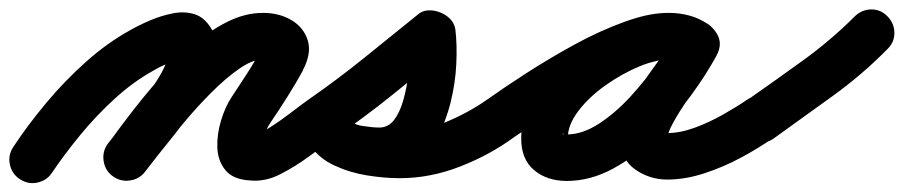

<svg xmlns="http://www.w3.org/2000/svg" viewBox="-71 -335 1962 417"><path d="M-28 54Q-45 43 -49.5 22.5Q-54 2 -42 -16Q-11 -63 29 -111Q69 -159 115.5 -200.5Q162 -242 211 -269Q230 -280 254.5 -290.5Q279 -301 304.5 -306Q330 -311 352 -304Q374 -297 389 -271Q400 -253 399.5 -231.5Q399 -210 394 -191Q382 -149 356.5 -110Q331 -71 300.5 -33.5Q270 4 244 38Q232 54 211 57Q190 60 173 47Q157 35 154 14Q151 -7 164 -24Q185 -51 212.5 -84Q240 -117 264 -151.5Q288 -186 296 -217Q300 -229 300.5 -227.5Q301 -226 305 -218.5Q309 -211 323 -207Q325 -206 320 -206Q315 -206 313 -205Q306 -203 297 -199Q288 -195 278.5 -190.5Q269 -186 261 -181Q218 -157 178 -120.5Q138 -84 103.5 -42Q69 0 42 40Q31 57 10.5 61.5Q-10 66 -28 54ZM174 47Q157 35 154 14Q151 -7 164 -23Q184 -51 212 -87.5Q240 -124 273.5 -162.5Q307 -201 344.5 -234Q382 -267 421.5 -287Q461 -307 500 -307Q536 -307 562.5 -291Q589 -275 597.5 -247Q606 -219 587 -183Q587 -183 587 -183Q587 -183 587 -183Q587 -182 587 -182Q587 -182 587 -182Q571 -153 553 -124.5Q535 -96 516 -68Q506 -53 502 -37Q502 -34 502 -29Q502 -24 500 -28Q496 -37 487 -41Q484 -42 482 -43Q482 -43 479 -43Q491 -43 514 -57.5Q537 -72 560.5 -90Q584 -108 598 -118Q615 -130 635.5 -126.5Q656 -123 668 -106Q680 -89 676.5 -68.5Q673 -48 656 -36Q631 -18 600.5 4.5Q570 27 537.5 43.5Q505 60 473 57Q435 55 418.5 34.5Q402 14 401 -14.5Q400 -43 409 -73Q418 -103 432 -124Q449 -150 466 -176Q483 -202 497 -230Q497 -230 497 -230Q497 -230 497 -229Q497 -229 497 -229Q497 -229 497 -229Q500 -234 499 -230Q498 -226 499 -222Q502 -212 507 -209Q512 -206 512 -206Q512 -206 500 -206Q478 -206 449 -186Q420 -166 389 -135Q358 -104 329.5 -70Q301 -36 278.5 -7Q256 22 244 37Q232 54 211 57Q190 60 174 47Z M586 -48Q574 -65 577.5 -86Q581 -107 598 -118Q660 -161 719 -208.5Q778 -256 836 -303Q846 -312 859.5 -312.5Q873 -313 885 -308Q898 -303 907 -293.5Q916 -284 918 -271Q922 -238 920 -196Q918 -154 907.5 -112Q897 -70 877.5 -35Q858 0 827 21.5Q796 43 753 43Q711 43 669 29.5Q627 16 602 -20Q587 -41 592.5 -60Q598 -79 614 -90Q629 -101 649.5 -100Q670 -99 684 -78Q693 -66 715 -59.5Q737 -53 760.5 -51Q784 -49 797 -49Q847 -49 896.5 -69.5Q946 -90 986 -118Q1003 -130 1023.5 -126.5Q1044 -123 1056 -106Q1068 -89 1064.5 -68.5Q1061 -48 1044 -36Q992 2 927.5 27Q863 52 797 52Q764 52 726.5 46Q689 40 655.5 24.5Q622 9 602 -20Q587 -41 592.5 -60Q598 -79 614 -90Q629 -101 649.5 -100Q670 -99 684 -78Q694 -65 716 -61.5Q738 -58 753 -58Q772 -58 784.5 -74Q797 -90 804.5 -116Q812 -142 815.5 -170Q819 -198 819 -222Q819 -246 818 -258Q816 -271 832.5 -270.5Q849 -270 867 -263Q886 -256 898 -245Q910 -234 900 -225Q841 -177 780 -128Q719 -79 656 -36Q639 -24 618 -27.5Q597 -31 586 -48Z M986 -118Q1021 -143 1070.5 -175Q1120 -207 1175.5 -237.5Q1231 -268 1285 -287.5Q1339 -307 1383 -307Q1405 -307 1427 -301Q1449 -295 1467 -282Q1487 -268 1488.5 -248.5Q1490 -229 1480 -214Q1470 -198 1451.5 -191.5Q1433 -185 1413 -197Q1404 -202 1398 -204Q1392 -206 1381 -206Q1354 -206 1317 -190.5Q1280 -175 1244.5 -150Q1209 -125 1185.5 -94.5Q1162 -64 1162 -34Q1162 -30 1161.5 -32Q1161 -34 1160 -36Q1153 -46 1151 -44.5Q1149 -43 1160 -43Q1194 -43 1230 -66.5Q1266 -90 1298.5 -125.5Q1331 -161 1356.5 -198Q1382 -235 1397 -262Q1409 -284 1429 -287.5Q1449 -291 1465 -282Q1482 -273 1489.5 -254.5Q1497 -236 1485 -214Q1477 -198 1459.5 -173Q1442 -148 1423 -120Q1404 -92 1391 -68.5Q1378 -45 1378 -32Q1378 -33 1378 -35Q1377 -38 1375 -40Q1374 -43 1371 -45Q1368 -47 1371 -46Q1374 -46 1378 -46Q1406 -46 1437.5 -57.5Q1469 -69 1499 -86Q1529 -103 1551 -118Q1568 -130 1588.5 -126.5Q1609 -123 1621 -106Q1633 -89 1629.5 -68.5Q1626 -48 1609 -36Q1578 -14 1539 7Q1500 28 1458.5 41.5Q1417 55 1378 55Q1340 55 1308.5 33Q1277 11 1277 -32Q1277 -71 1299 -111Q1321 -151 1349.5 -189.5Q1378 -228 1397 -262Q1409 -284 1429 -287.5Q1449 -291 1465 -282Q1482 -273 1489.5 -254.5Q1497 -236 1485 -214Q1463 -173 1428.5 -126Q1394 -79 1351.5 -37Q1309 5 1260 31.5Q1211 58 1160 58Q1117 58 1089 34.5Q1061 11 1061 -34Q1061 -76 1081.5 -115.5Q1102 -155 1136 -189.5Q1170 -224 1212.5 -250.5Q1255 -277 1298.5 -292Q1342 -307 1381 -307Q1426 -307 1463 -285Q1484 -273 1485.5 -253Q1487 -233 1476 -216Q1466 -200 1447 -193Q1428 -186 1409 -200Q1403 -204 1396 -205Q1389 -206 1383 -206Q1358 -206 1322.5 -193Q1287 -180 1247 -159.5Q1207 -139 1168 -115.5Q1129 -92 1096.5 -71Q1064 -50 1044 -36Q1027 -24 1006.5 -27.5Q986 -31 974 -48Q962 -65 965.5 -85.5Q969 -106 986 -118Z M1551 -117Q1611 -159 1672 -203Q1733 -247 1785 -299Q1800 -314 1820.5 -314.5Q1841 -315 1856 -300Q1871 -285 1871.5 -264.5Q1872 -244 1857 -229Q1802 -173 1737.5 -126.5Q1673 -80 1609 -34Q1592 -22 1571.5 -25.5Q1551 -29 1539 -46Q1527 -63 1530.5 -84Q1534 -105 1551 -117Z"/></svg>

Font: FRB American Cursive Guidelines Arrows Ultra
Style: Bold Italic
Weight: 1000
Italic angle: -25°
Version: Version 2.0;Modular Font Editor K font №1